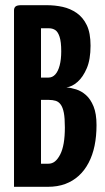

<svg xmlns="http://www.w3.org/2000/svg" viewBox="-20 -720 404 740"><path d="M34 0V-680Q34 -690 40 -695Q46 -700 62 -700H160Q192 -700 221.5 -693.5Q251 -687 275.5 -670Q300 -653 314.5 -623Q329 -593 329 -544Q329 -491 314.5 -457Q300 -423 279 -404.5Q258 -386 236 -383Q253 -382 273.5 -375.5Q294 -369 311.5 -353.5Q329 -338 340.5 -310Q352 -282 352 -238Q352 -195 344.5 -158.5Q337 -122 321.5 -92.5Q306 -63 283.5 -42.5Q261 -22 231.5 -11Q202 0 164 0ZM138 -89H166Q181 -89 192 -98Q203 -107 212 -124.5Q221 -142 225.5 -168Q230 -194 230 -229Q230 -265 226 -285.5Q222 -306 214 -317Q206 -328 194.5 -331.5Q183 -335 168 -335H138ZM138 -421H167Q182 -421 193 -433Q204 -445 210 -468Q216 -491 216 -522Q216 -559 209.5 -578.5Q203 -598 192.5 -604.5Q182 -611 169 -611H138Z"/></svg>

Font: Yanone Kaffeesatz SemiBold
Style: Regular
Weight: 600
Designer: Yanone (Cyrillic: Daniel Pouzeot, Huerta Tipografica, and Cyreal)
Foundry: Yanone
Version: Version 2.003